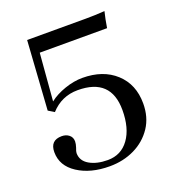

<svg xmlns="http://www.w3.org/2000/svg" viewBox="-115 -691 722 793"><g transform="rotate(-20 246.0 -295.0)"><path d="M234 10Q150 10 94 -26.5Q38 -63 38 -123Q38 -175 89 -175Q108 -175 121 -164.5Q134 -154 134 -136Q134 -125 129 -110Q123 -95 123 -88Q123 -54 155 -35.5Q187 -17 235 -17Q294 -17 328 -64Q362 -111 362 -191Q362 -331 216 -331Q145 -331 97 -278L71 -294L91 -597H349Q390 -597 432 -600Q424 -568 418 -530H122L105 -322Q133 -344 173.5 -358Q214 -372 251 -372Q342 -372 397 -321.5Q452 -271 452 -187Q452 -127 423 -83Q393 -38 343.5 -14Q294 10 234 10Z"/></g></svg>

Font: UnnaRegular
Style: Regular
Weight: 400
Designer: Jorge de Buen Unna
Foundry: Omnibus-Type
Version: Version 2.008;hotconv 1.0.109;makeotfexe 2.5.65596